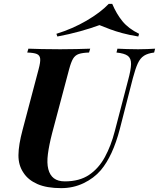

<svg xmlns="http://www.w3.org/2000/svg" viewBox="-20 -960 823 994"><path d="M643 -544Q658 -599 658.5 -628.5Q659 -658 641.5 -671Q624 -684 583 -688L588 -708Q607 -707 637.5 -706Q668 -705 695 -705Q719 -705 743 -706Q767 -707 783 -708L778 -688Q745 -684 725.5 -671.5Q706 -659 693.5 -632Q681 -605 668 -556L600 -291Q564 -153 502 -79Q466 -37 412.5 -11.5Q359 14 297 14Q222 14 174 -7Q126 -28 102 -65Q75 -104 75.5 -157Q76 -210 97 -288L180 -602Q190 -639 188 -656.5Q186 -674 170.5 -680.5Q155 -687 121 -688L127 -708Q152 -707 197 -706Q242 -705 292 -705Q336 -705 376 -706Q416 -707 447 -708L441 -688Q407 -687 388 -680.5Q369 -674 358.5 -656.5Q348 -639 338 -602L250 -271Q234 -209 228 -162.5Q222 -116 230 -84.5Q238 -53 259 -37Q280 -21 316 -21Q391 -21 441 -54.5Q491 -88 523 -147Q555 -206 574 -280ZM495 -830Q452 -814 394.5 -798Q337 -782 277 -771L272 -785Q356 -811 428 -853Q500 -895 543 -940H561Q583 -888 614 -850Q645 -812 700 -785L696 -771Q648 -779 613 -788.5Q578 -798 550 -808.5Q522 -819 495 -830Z"/></svg>

Font: Playfair Display
Style: Bold Italic
Weight: 700
Italic angle: -14°
Designer: Claus Eggers Sørensen
Foundry: Claus Eggers Sørensen
Version: Version 1.203